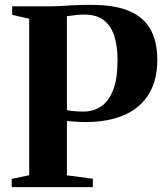

<svg xmlns="http://www.w3.org/2000/svg" viewBox="-20 -769 687 789"><path d="M100 -49V-692L30 -708V-743H180.5Q206 -743 231 -744.5Q256 -746 285 -747.5Q314 -749 351 -749Q452.5 -749.5 513 -722.8Q573.5 -696 600 -645.5Q626.5 -595 626.5 -523.5Q626.5 -440.5 592.2 -383.5Q558 -326.5 492.5 -297.2Q427 -268 334 -267.5Q320 -267.5 303.5 -268.2Q287 -269 273.8 -270Q260.5 -271 255 -271.5V-48.5L361.5 -34.5V0H28V-34ZM255 -316.5Q265.5 -314 283.8 -312.2Q302 -310.5 323.5 -310.5Q365 -311 396.2 -332.2Q427.5 -353.5 445.2 -399.8Q463 -446 463 -521Q463 -577.5 450 -619.8Q437 -662 407.2 -685.5Q377.5 -709 327 -709Q311 -709 298 -707.8Q285 -706.5 274.5 -705Q264 -703.5 255 -702.5Z"/></svg>

Font: Merriweather 96pt
Style: Bold
Weight: 700
Version: Version 2.100